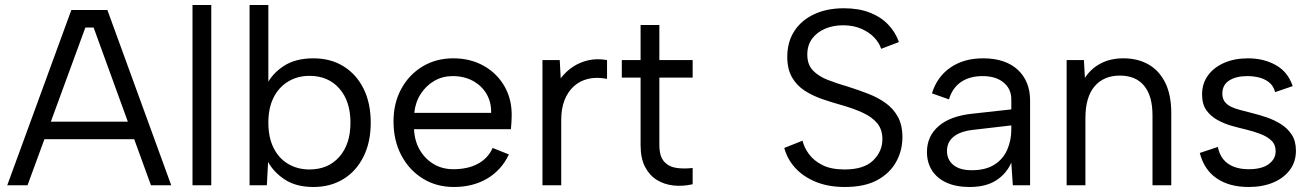

<svg xmlns="http://www.w3.org/2000/svg" viewBox="-20 -740 5242 767"><path d="M354 -630H321L90 0H9L265 -700H409L664 0H583ZM134 -254H542V-184H134Z M749 -720H824V0H749Z M1044 -399Q1066 -445 1113 -476Q1160 -507 1232 -507Q1301 -507 1352.5 -475Q1404 -443 1432.5 -385.5Q1461 -328 1461 -250Q1461 -172 1432 -114Q1403 -56 1351.5 -24.5Q1300 7 1232 7Q1164 7 1119 -22Q1074 -51 1051 -93L1046 0H977V-720H1052V-398ZM1380 -250Q1380 -336 1335.5 -386.5Q1291 -437 1216 -437Q1169 -437 1131.5 -414.5Q1094 -392 1073 -350.5Q1052 -309 1052 -250Q1052 -191 1073 -149Q1094 -107 1131.5 -85Q1169 -63 1216 -63Q1291 -63 1335.5 -113.5Q1380 -164 1380 -250Z M1793 7Q1723 7 1668.5 -27Q1614 -61 1583 -120Q1552 -179 1552 -255Q1552 -328 1583 -385Q1614 -442 1668 -474.5Q1722 -507 1791 -507Q1859 -507 1912.5 -477Q1966 -447 1996 -394Q2026 -341 2024 -273Q2024 -262 2023 -250Q2022 -238 2021 -224H1634Q1636 -177 1657 -141Q1678 -105 1712.5 -84.5Q1747 -64 1791 -64Q1849 -64 1889.5 -86Q1930 -108 1948 -149L2013 -123Q1983 -60 1926 -26.5Q1869 7 1793 7ZM1942 -289Q1943 -332 1923.5 -365Q1904 -398 1869 -417Q1834 -436 1788 -436Q1748 -436 1715 -417Q1682 -398 1660.5 -364.5Q1639 -331 1635 -289Z M2147 -500H2216L2220 -427Q2240 -454 2268.5 -473Q2297 -492 2331.5 -499.5Q2366 -507 2405 -500V-425Q2363 -433 2329.5 -425Q2296 -417 2272 -395Q2248 -373 2235 -339.5Q2222 -306 2222 -262V0H2147Z M2539 -500V-640H2614V-500H2747V-430H2614V-161Q2614 -115 2633.5 -94Q2653 -73 2683.5 -69Q2714 -65 2747 -69V-4Q2708 5 2670.5 1Q2633 -3 2603.5 -21.5Q2574 -40 2556.5 -74Q2539 -108 2539 -161V-430H2464V-500Z M3186 -178Q3192 -151 3211.5 -124.5Q3231 -98 3265.5 -80.5Q3300 -63 3354 -63Q3431 -63 3468 -99Q3505 -135 3505 -184Q3505 -223 3484 -248Q3463 -273 3427 -289.5Q3391 -306 3346 -319Q3306 -330 3266.5 -343.5Q3227 -357 3195 -377.5Q3163 -398 3144 -431Q3125 -464 3125 -513Q3125 -572 3153 -615.5Q3181 -659 3232 -683Q3283 -707 3351 -707Q3410 -707 3454 -690Q3498 -673 3527.5 -642.5Q3557 -612 3571 -572L3500 -545Q3493 -568 3473 -589.5Q3453 -611 3421 -625Q3389 -639 3348 -639Q3308 -639 3275.5 -625Q3243 -611 3224 -585Q3205 -559 3205 -522Q3205 -482 3227.5 -458.5Q3250 -435 3287.5 -420.5Q3325 -406 3370 -393Q3411 -380 3449.5 -365Q3488 -350 3518.5 -328Q3549 -306 3567 -273Q3585 -240 3585 -192Q3585 -139 3560 -93.5Q3535 -48 3484.5 -20.5Q3434 7 3355 7Q3289 7 3239 -13.5Q3189 -34 3157 -69Q3125 -104 3113 -149Z M4026 0 4020 -90Q3999 -44 3958 -18.5Q3917 7 3854 7Q3800 7 3762 -10Q3724 -27 3703.5 -58.5Q3683 -90 3683 -133Q3683 -196 3730 -236.5Q3777 -277 3866 -286L4020 -303V-343Q4020 -385 3989 -410.5Q3958 -436 3905 -436Q3853 -436 3818.5 -412Q3784 -388 3771 -343L3703 -367Q3723 -433 3776.5 -470Q3830 -507 3907 -507Q3996 -507 4045.5 -461.5Q4095 -416 4095 -338V0ZM4020 -239 3865 -221Q3815 -215 3789 -193.5Q3763 -172 3763 -137Q3763 -102 3788.5 -81Q3814 -60 3862 -60Q3917 -60 3952 -82Q3987 -104 4003.5 -141.5Q4020 -179 4020 -223Z M4241 -500H4310L4314 -429Q4338 -466 4377 -486.5Q4416 -507 4468 -507Q4525 -507 4568 -482.5Q4611 -458 4635 -409.5Q4659 -361 4659 -288V0H4584V-279Q4584 -357 4550.5 -397.5Q4517 -438 4454 -438Q4389 -438 4352.5 -395Q4316 -352 4316 -268V0H4241Z M4845 -153Q4851 -123 4867 -103.5Q4883 -84 4908.5 -74Q4934 -64 4968 -64Q5021 -64 5048.5 -84.5Q5076 -105 5076 -136Q5076 -162 5059.5 -178Q5043 -194 5016 -204.5Q4989 -215 4956 -223Q4930 -229 4900 -237.5Q4870 -246 4843 -261Q4816 -276 4799 -300Q4782 -324 4782 -363Q4782 -406 4805.5 -438.5Q4829 -471 4870.5 -489Q4912 -507 4966 -507Q5028 -507 5076.5 -480Q5125 -453 5144 -396L5074 -372Q5067 -398 5048.5 -412Q5030 -426 5007.5 -431Q4985 -436 4963 -436Q4918 -436 4890.5 -418.5Q4863 -401 4863 -366Q4863 -347 4872 -334.5Q4881 -322 4897 -314Q4913 -306 4935 -300.5Q4957 -295 4983 -288Q5012 -281 5042 -270.5Q5072 -260 5098 -243.5Q5124 -227 5140.5 -201.5Q5157 -176 5157 -138Q5157 -94 5133 -61.5Q5109 -29 5066.5 -11Q5024 7 4968 7Q4891 7 4840.5 -27.5Q4790 -62 4773 -129Z"/></svg>

Font: Albert Sans
Style: Regular
Weight: 400
Designer: Andreas Rasmussen
Foundry: a.Foundry
Version: Version 1.025